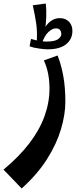

<svg xmlns="http://www.w3.org/2000/svg" viewBox="-100 -715 446 1090"><path d="M23 355 -80 248Q9 174 67 98Q125 22 153 -56Q181 -134 181 -212Q181 -255 173.5 -295Q166 -335 149 -372L227 -400Q248 -346 259.5 -282.5Q271 -219 271 -137Q271 -66 246.5 17.5Q222 101 167.5 187.5Q113 274 23 355ZM170 -435Q154 -435 121.5 -439.5Q89 -444 68 -452L76 -494Q89 -490 110.5 -485Q132 -480 161 -479Q211 -479 229.5 -492.5Q248 -506 248 -521Q248 -536 240.5 -545Q233 -554 217 -554Q197 -554 174.5 -533Q152 -512 136 -464L121 -470Q132 -531 164 -571.5Q196 -612 239 -612Q272 -612 291.5 -592Q311 -572 311 -539Q311 -493 275.5 -464Q240 -435 170 -435ZM108 -470Q113 -532 105.5 -582Q98 -632 86 -685L160 -695Q164 -658 162.5 -617Q161 -576 154 -537Q147 -498 133 -467Z"/></svg>

Font: Marhey Light
Style: Regular
Weight: 400
Version: Version 1.000